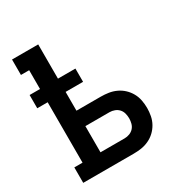

<svg xmlns="http://www.w3.org/2000/svg" viewBox="-171 -863 942 991"><g transform="rotate(-30 300.0 -367.5)"><path d="M40 0V-92H89V-452H27V-531H89V-643H40V-735H196V-531H300V-452H196V-340H340Q364 -340 387 -336.5Q410 -333 431.5 -323Q453 -313 470 -297Q487 -281 498.5 -260.5Q510 -240 514.5 -216.5Q519 -193 519 -170Q519 -147 514.5 -123.5Q510 -100 498.5 -79.5Q487 -59 470 -43Q453 -27 431.5 -17Q410 -7 387 -3.5Q364 0 340 0ZM196 -92H340Q355 -92 369.5 -97.5Q384 -103 394 -114Q404 -125 408 -140Q412 -155 412 -170Q412 -185 408 -200Q404 -215 394 -226Q384 -237 369.5 -242.5Q355 -248 340 -248H196Z"/></g></svg>

Font: Iosevka Slab Semibold Extended
Style: Regular
Weight: 600
Width: 7
Monospace: yes
Designer: Belleve Invis
Foundry: Belleve Invis
Version: Version 11.1.0; ttfautohint (v1.8.3)